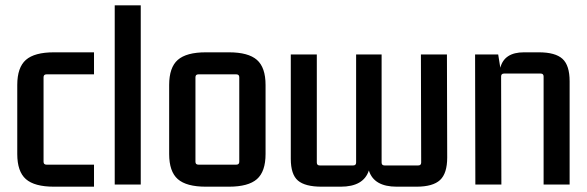

<svg xmlns="http://www.w3.org/2000/svg" viewBox="-20 -695 2211 723"><path d="M334 8H183Q110 8 77.5 -20.5Q45 -49 45 -115V-375Q45 -441 77.5 -469.5Q110 -498 183 -498H334V-415H155Q144 -415 144 -404V-86Q144 -75 155 -75H334Z M510 0H412V-675H510Z M617 -115V-375Q617 -441 649.5 -469.5Q682 -498 755 -498H842Q915 -498 947.5 -469.5Q980 -441 980 -375V-115Q980 -49 947.5 -20.5Q915 8 842 8H755Q682 8 649.5 -20.5Q617 -49 617 -115ZM870 -415H727Q716 -415 716 -404V-86Q716 -75 727 -75H870Q881 -75 881 -86V-404Q881 -415 870 -415Z M1263 8H1191Q1129 8 1102 -15Q1075 -38 1075 -97V-490H1173V-83Q1173 -72 1184 -72H1310Q1321 -72 1321 -83V-490H1417V-83Q1417 -72 1428 -72H1555Q1566 -72 1566 -83L1565 -490H1663L1664 -102Q1664 -42 1637 -17Q1610 8 1548 8H1474Q1388 8 1369 -53Q1349 8 1263 8Z M1953 -498H2009Q2071 -498 2098 -473.5Q2125 -449 2125 -389V0H2027V-407Q2027 -418 2016 -418H1878Q1867 -418 1867 -407L1868 0H1770L1769 -490H1856L1864 -440Q1879 -498 1953 -498Z"/></svg>

Font: Gemunu Libre SemiBold
Style: Regular
Weight: 600
Designer: Puspanada Ekanayake, Sola Matas, Pathum Egodawatta, Kosala Senevirathne
Foundry: mooniak
Version: Version 1.100